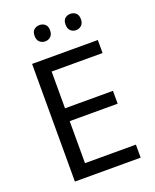

<svg xmlns="http://www.w3.org/2000/svg" viewBox="-164 -1001 884 1095"><g transform="rotate(-20 278.0 -454.0)"><path d="M496 0H97V-714H496V-635H187V-412H478V-334H187V-79H496ZM165 -859Q165 -885 179 -896.5Q193 -908 212 -908Q231 -908 245 -896.5Q259 -885 259 -859Q259 -834 245 -821.5Q231 -809 212 -809Q193 -809 179 -821.5Q165 -834 165 -859ZM353 -859Q353 -885 366.5 -896.5Q380 -908 399 -908Q418 -908 432 -896.5Q446 -885 446 -859Q446 -834 432 -821.5Q418 -809 399 -809Q380 -809 366.5 -821.5Q353 -834 353 -859Z"/></g></svg>

Font: Noto Sans Tagalog
Style: Regular
Weight: 400
Designer: Monotype Design Team
Foundry: Monotype Imaging Inc.
Version: Version 2.001; ttfautohint (v1.8.4.7-5d5b)